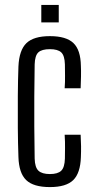

<svg xmlns="http://www.w3.org/2000/svg" viewBox="-20 -754 393 781"><path d="M55 -115Q53 -169 52.5 -234Q52 -299 52.5 -364Q53 -429 55 -484Q58 -550 87.5 -578.5Q117 -607 183 -607Q249 -607 278.5 -579Q308 -551 309 -486Q310 -467 309.5 -442.5Q309 -418 308 -395H243Q245 -420 244.5 -447Q244 -474 244 -492Q243 -528 229 -541Q215 -554 183 -554Q150 -554 136 -541Q122 -528 121 -492Q120 -421 119.5 -360.5Q119 -300 119.5 -240Q120 -180 121 -109Q122 -73 136.5 -59.5Q151 -46 183 -46Q215 -46 229 -59.5Q243 -73 244 -109Q244 -128 244.5 -152Q245 -176 243 -206H308Q311 -158 309 -115Q307 -50 278 -21.5Q249 7 183 7Q116 7 86.5 -21.5Q57 -50 55 -115ZM148 -663V-734H219V-663Z"/></svg>

Font: Big Shoulders Display
Style: Regular
Weight: 400
Designer: Patric King
Foundry: XO Type Co
Version: Version 1.000; ttfautohint (v1.8.2)